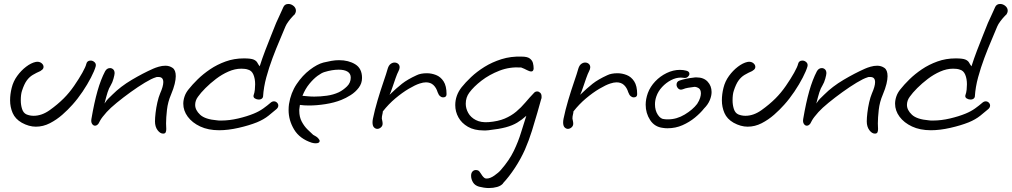

<svg xmlns="http://www.w3.org/2000/svg" viewBox="-20 -667 5111 970"><path d="M161 -27Q144 -27 126 -32Q108 -37 90 -47Q57 -66 44 -96Q31 -126 31 -160Q31 -176 33 -191.5Q35 -207 39 -223Q47 -256 67 -283.5Q87 -311 112 -330Q137 -349 160 -354Q163 -355 168 -355Q182 -355 191 -347Q200 -339 200 -329Q200 -317 186 -310V-309Q163 -299 145.5 -288.5Q128 -278 115 -260Q102 -242 91 -208Q85 -190 85 -160Q85 -137 91.5 -116.5Q98 -96 114 -89Q131 -82 150 -82Q191 -82 231 -110.5Q271 -139 302 -170Q330 -198 354.5 -233.5Q379 -269 396 -299.5Q413 -330 416 -344Q420 -361 438 -361Q449 -361 458 -352.5Q467 -344 463 -330Q457 -309 439.5 -275Q422 -241 397.5 -204.5Q373 -168 346 -138Q324 -113 295 -87.5Q266 -62 232 -44.5Q198 -27 161 -27Z M804 8Q789 8 776 -9.5Q763 -27 763 -54Q763 -71 766 -97Q769 -123 775 -149.5Q781 -176 789 -195Q805 -231 805 -252Q805 -278 781 -278Q778 -278 774 -278Q770 -278 766 -276Q746 -270 712 -249.5Q678 -229 640.5 -202Q603 -175 570 -148Q537 -121 519 -101Q494 -73 486 -58Q478 -43 478 -43Q470 -32 460 -32Q451 -32 445 -41.5Q439 -51 442 -67Q456 -149 472.5 -207Q489 -265 511 -307Q520 -323 536 -323Q545 -323 552 -316.5Q559 -310 559 -297Q559 -290 553.5 -270Q548 -250 540 -237Q530 -221 523.5 -200.5Q517 -180 508 -144Q519 -161 527 -168.5Q535 -176 548 -189Q589 -230 645.5 -263.5Q702 -297 754 -320Q765 -325 782 -330Q799 -335 816 -335Q836 -335 852 -324Q868 -313 868 -282Q868 -266 862.5 -243Q857 -220 844 -189Q828 -152 823.5 -112Q819 -72 819 -44Q819 -36 819.5 -28.5Q820 -21 820 -15Q820 -5 817 1.5Q814 8 804 8Z M1087 -9Q1032 -9 991.5 -28Q951 -47 928.5 -77.5Q906 -108 906 -143Q906 -161 912.5 -180Q919 -199 933 -216Q951 -239 978.5 -266Q1006 -293 1041.5 -317Q1077 -341 1120 -356.5Q1163 -372 1212 -372Q1248 -372 1261.5 -366Q1275 -360 1280 -350.5Q1285 -341 1292 -332Q1304 -370 1320 -412Q1336 -454 1351 -491Q1366 -528 1375 -551Q1381 -564 1389.5 -582.5Q1398 -601 1404.5 -615.5Q1411 -630 1411 -630Q1418 -647 1437 -647Q1451 -647 1463 -637Q1475 -627 1475 -613Q1475 -603 1467 -592H1466Q1466 -592 1457 -582.5Q1448 -573 1437.5 -559Q1427 -545 1422 -533Q1410 -503 1392.5 -462.5Q1375 -422 1357 -374Q1339 -326 1325.5 -276.5Q1312 -227 1309 -179Q1308 -172 1302 -168Q1296 -164 1288 -164Q1277 -164 1268 -169.5Q1259 -175 1261 -185Q1266 -199 1267.5 -213.5Q1269 -228 1269 -241Q1269 -269 1260.5 -289.5Q1252 -310 1234 -315Q1226 -318 1217 -319Q1208 -320 1199 -320Q1167 -320 1134 -305.5Q1101 -291 1071.5 -268.5Q1042 -246 1018 -222Q994 -198 980 -178Q966 -159 966 -137Q966 -111 991 -87.5Q1016 -64 1077 -59Q1082 -58 1087 -58Q1092 -58 1098 -58Q1139 -58 1183.5 -68.5Q1228 -79 1262 -93Q1289 -104 1310 -119Q1331 -134 1347 -148Q1355 -155 1364 -155Q1373 -155 1379.5 -148.5Q1386 -142 1386 -134Q1386 -124 1377 -116Q1361 -102 1336.5 -82.5Q1312 -63 1278 -49Q1238 -33 1185 -21Q1132 -9 1087 -9Z M1574 57Q1566 57 1555 54Q1494 34 1466 -12.5Q1438 -59 1438 -111Q1438 -119 1438.5 -126.5Q1439 -134 1440 -141Q1449 -198 1478.5 -242Q1508 -286 1545.5 -314.5Q1583 -343 1614 -351Q1634 -356 1654 -359.5Q1674 -363 1693 -363Q1741 -363 1775 -342Q1809 -321 1809 -273Q1809 -246 1792.5 -224Q1776 -202 1751.5 -186.5Q1727 -171 1704 -162Q1669 -148 1624.5 -141Q1580 -134 1541 -134Q1516 -134 1495 -137V-136Q1495 -132 1494 -128.5Q1493 -125 1493 -121Q1492 -117 1492 -113.5Q1492 -110 1492 -107Q1492 -76 1504.5 -52.5Q1517 -29 1534 -12.5Q1551 4 1562 14Q1580 23 1587.5 31.5Q1595 40 1595 45Q1595 57 1574 57ZM1568 -179Q1598 -179 1631 -183.5Q1664 -188 1692 -201Q1714 -212 1733 -230.5Q1752 -249 1752 -275Q1752 -295 1736 -305Q1720 -315 1691 -315Q1658 -315 1619 -303Q1605 -299 1584.5 -284Q1564 -269 1543 -243.5Q1522 -218 1508 -183Q1520 -182 1535.5 -180.5Q1551 -179 1568 -179Z M1886 -16Q1877 -16 1869.5 -23.5Q1862 -31 1862 -49Q1862 -53 1862.5 -57.5Q1863 -62 1864 -67Q1873 -111 1887.5 -160Q1902 -209 1917 -252.5Q1932 -296 1939 -321Q1944 -337 1953.5 -344Q1963 -351 1973 -351Q1984 -351 1991.5 -344.5Q1999 -338 1999 -327Q1999 -318 1993 -307Q1987 -296 1978.5 -272Q1970 -248 1962 -224Q1954 -200 1948 -188Q1983 -222 2011 -244Q2039 -266 2085 -287Q2105 -297 2137 -297Q2160 -297 2183 -288Q2206 -279 2221 -256Q2236 -233 2236 -191Q2236 -175 2218 -175Q2211 -175 2203.5 -181Q2196 -187 2191 -201Q2184 -224 2169.5 -237.5Q2155 -251 2132 -251Q2118 -251 2100 -245Q2078 -238 2045 -218.5Q2012 -199 1977.5 -170Q1943 -141 1914 -104Q1914 -97 1911.5 -88Q1909 -79 1909 -68Q1909 -66 1911 -58Q1913 -50 1913 -42Q1913 -31 1904.5 -23.5Q1896 -16 1886 -16Z M2450 283Q2437 283 2424.5 281Q2412 279 2400 276Q2379 270 2369.5 254Q2360 238 2360 221Q2360 207 2367 199.5Q2374 192 2384 192Q2387 192 2389.5 192.5Q2392 193 2395 194Q2402 197 2411.5 213Q2421 229 2431 234Q2434 235 2439 235Q2456 235 2477.5 220Q2499 205 2510 192Q2553 143 2576 95Q2599 47 2612.5 2Q2626 -43 2639 -82Q2617 -62 2593 -47.5Q2569 -33 2535.5 -24Q2502 -15 2448 -9Q2441 -8 2435 -8Q2429 -8 2423 -8Q2376 -8 2344 -26.5Q2312 -45 2296 -74Q2280 -103 2280 -136Q2280 -185 2312 -226Q2331 -250 2360 -277.5Q2389 -305 2427.5 -329Q2466 -353 2513.5 -368Q2561 -383 2616 -381Q2644 -381 2656.5 -371.5Q2669 -362 2672.5 -348.5Q2676 -335 2676 -321Q2675 -306 2664 -306Q2655 -306 2642 -313Q2629 -320 2613 -326Q2555 -330 2503.5 -310Q2452 -290 2412.5 -259.5Q2373 -229 2351 -199Q2333 -175 2333 -143Q2333 -119 2345.5 -96.5Q2358 -74 2384 -60.5Q2410 -47 2449 -50Q2497 -54 2530 -68Q2563 -82 2588 -103Q2613 -124 2634 -149Q2655 -174 2679 -199Q2685 -205 2694 -205Q2702 -205 2709 -198.5Q2716 -192 2716 -180Q2716 -177 2716 -173.5Q2716 -170 2714 -166Q2707 -141 2695 -98.5Q2683 -56 2667.5 -6.5Q2652 43 2632 89Q2611 136 2581.5 181Q2552 226 2521 259H2522Q2511 272 2491.5 277.5Q2472 283 2450 283Z M2849 -16Q2840 -16 2832.5 -23.5Q2825 -31 2825 -49Q2825 -53 2825.5 -57.5Q2826 -62 2827 -67Q2836 -111 2850.5 -160Q2865 -209 2880 -252.5Q2895 -296 2902 -321Q2907 -337 2916.5 -344Q2926 -351 2936 -351Q2947 -351 2954.5 -344.5Q2962 -338 2962 -327Q2962 -318 2956 -307Q2950 -296 2941.5 -272Q2933 -248 2925 -224Q2917 -200 2911 -188Q2946 -222 2974 -244Q3002 -266 3048 -287Q3068 -297 3100 -297Q3123 -297 3146 -288Q3169 -279 3184 -256Q3199 -233 3199 -191Q3199 -175 3181 -175Q3174 -175 3166.5 -181Q3159 -187 3154 -201Q3147 -224 3132.5 -237.5Q3118 -251 3095 -251Q3081 -251 3063 -245Q3041 -238 3008 -218.5Q2975 -199 2940.5 -170Q2906 -141 2877 -104Q2877 -97 2874.5 -88Q2872 -79 2872 -68Q2872 -66 2874 -58Q2876 -50 2876 -42Q2876 -31 2867.5 -23.5Q2859 -16 2849 -16Z M3352 -19Q3346 -19 3340 -19.5Q3334 -20 3328 -21Q3287 -26 3264.5 -60.5Q3242 -95 3242 -138Q3242 -166 3253 -197Q3265 -229 3290 -255.5Q3315 -282 3348 -298Q3381 -314 3415 -314Q3432 -314 3447 -310Q3463 -306 3463 -294Q3463 -286 3454.5 -278.5Q3446 -271 3432 -274Q3428 -275 3419 -275Q3395 -275 3370 -262Q3345 -249 3325 -227.5Q3305 -206 3296 -180Q3289 -160 3289 -140Q3289 -109 3303.5 -87Q3318 -65 3337 -65Q3342 -64 3346.5 -64Q3351 -64 3355 -64Q3399 -64 3439.5 -88.5Q3480 -113 3502 -142Q3513 -159 3517 -172.5Q3521 -186 3521 -195Q3521 -215 3509 -222Q3497 -229 3487 -228Q3471 -226 3456 -223.5Q3441 -221 3430 -216Q3424 -214 3421 -214Q3411 -214 3404.5 -222Q3398 -230 3398 -239Q3398 -255 3413 -260Q3427 -265 3446 -269Q3465 -273 3485 -275Q3489 -276 3492 -276Q3495 -276 3499 -276Q3535 -276 3555 -254.5Q3575 -233 3575 -202Q3575 -183 3566 -161Q3557 -139 3537 -119Q3519 -96 3491 -73Q3463 -50 3428 -34.5Q3393 -19 3352 -19Z M3757 -27Q3740 -27 3722 -32Q3704 -37 3686 -47Q3653 -66 3640 -96Q3627 -126 3627 -160Q3627 -176 3629 -191.5Q3631 -207 3635 -223Q3643 -256 3663 -283.5Q3683 -311 3708 -330Q3733 -349 3756 -354Q3759 -355 3764 -355Q3778 -355 3787 -347Q3796 -339 3796 -329Q3796 -317 3782 -310V-309Q3759 -299 3741.5 -288.5Q3724 -278 3711 -260Q3698 -242 3687 -208Q3681 -190 3681 -160Q3681 -137 3687.5 -116.5Q3694 -96 3710 -89Q3727 -82 3746 -82Q3787 -82 3827 -110.5Q3867 -139 3898 -170Q3926 -198 3950.5 -233.5Q3975 -269 3992 -299.5Q4009 -330 4012 -344Q4016 -361 4034 -361Q4045 -361 4054 -352.5Q4063 -344 4059 -330Q4053 -309 4035.5 -275Q4018 -241 3993.5 -204.5Q3969 -168 3942 -138Q3920 -113 3891 -87.5Q3862 -62 3828 -44.5Q3794 -27 3757 -27Z M4400 8Q4385 8 4372 -9.5Q4359 -27 4359 -54Q4359 -71 4362 -97Q4365 -123 4371 -149.5Q4377 -176 4385 -195Q4401 -231 4401 -252Q4401 -278 4377 -278Q4374 -278 4370 -278Q4366 -278 4362 -276Q4342 -270 4308 -249.5Q4274 -229 4236.5 -202Q4199 -175 4166 -148Q4133 -121 4115 -101Q4090 -73 4082 -58Q4074 -43 4074 -43Q4066 -32 4056 -32Q4047 -32 4041 -41.5Q4035 -51 4038 -67Q4052 -149 4068.5 -207Q4085 -265 4107 -307Q4116 -323 4132 -323Q4141 -323 4148 -316.5Q4155 -310 4155 -297Q4155 -290 4149.5 -270Q4144 -250 4136 -237Q4126 -221 4119.5 -200.5Q4113 -180 4104 -144Q4115 -161 4123 -168.5Q4131 -176 4144 -189Q4185 -230 4241.5 -263.5Q4298 -297 4350 -320Q4361 -325 4378 -330Q4395 -335 4412 -335Q4432 -335 4448 -324Q4464 -313 4464 -282Q4464 -266 4458.5 -243Q4453 -220 4440 -189Q4424 -152 4419.5 -112Q4415 -72 4415 -44Q4415 -36 4415.5 -28.5Q4416 -21 4416 -15Q4416 -5 4413 1.5Q4410 8 4400 8Z M4683 -9Q4628 -9 4587.5 -28Q4547 -47 4524.5 -77.5Q4502 -108 4502 -143Q4502 -161 4508.5 -180Q4515 -199 4529 -216Q4547 -239 4574.5 -266Q4602 -293 4637.5 -317Q4673 -341 4716 -356.5Q4759 -372 4808 -372Q4844 -372 4857.5 -366Q4871 -360 4876 -350.5Q4881 -341 4888 -332Q4900 -370 4916 -412Q4932 -454 4947 -491Q4962 -528 4971 -551Q4977 -564 4985.5 -582.5Q4994 -601 5000.5 -615.5Q5007 -630 5007 -630Q5014 -647 5033 -647Q5047 -647 5059 -637Q5071 -627 5071 -613Q5071 -603 5063 -592H5062Q5062 -592 5053 -582.5Q5044 -573 5033.5 -559Q5023 -545 5018 -533Q5006 -503 4988.5 -462.5Q4971 -422 4953 -374Q4935 -326 4921.5 -276.5Q4908 -227 4905 -179Q4904 -172 4898 -168Q4892 -164 4884 -164Q4873 -164 4864 -169.5Q4855 -175 4857 -185Q4862 -199 4863.5 -213.5Q4865 -228 4865 -241Q4865 -269 4856.5 -289.5Q4848 -310 4830 -315Q4822 -318 4813 -319Q4804 -320 4795 -320Q4763 -320 4730 -305.5Q4697 -291 4667.5 -268.5Q4638 -246 4614 -222Q4590 -198 4576 -178Q4562 -159 4562 -137Q4562 -111 4587 -87.5Q4612 -64 4673 -59Q4678 -58 4683 -58Q4688 -58 4694 -58Q4735 -58 4779.5 -68.5Q4824 -79 4858 -93Q4885 -104 4906 -119Q4927 -134 4943 -148Q4951 -155 4960 -155Q4969 -155 4975.5 -148.5Q4982 -142 4982 -134Q4982 -124 4973 -116Q4957 -102 4932.5 -82.5Q4908 -63 4874 -49Q4834 -33 4781 -21Q4728 -9 4683 -9Z"/></svg>

Font: Grape Nuts
Style: Regular
Weight: 400
Designer: Robert E. Leuschke
Foundry: Robert E. Leuschke
Version: Version 1.010; ttfautohint (v1.8.3)